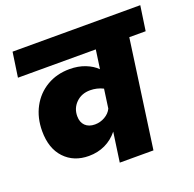

<svg xmlns="http://www.w3.org/2000/svg" viewBox="-123 -822 956 948"><g transform="rotate(-20 355.0 -348.0)"><path d="M691 -566H605L526 0H349L371 -155Q343 -120 304 -101.5Q265 -83 218 -83Q139 -83 90.5 -134.5Q42 -186 42 -277Q42 -347 71.5 -402Q101 -457 153.5 -488Q206 -519 273 -519Q319 -519 355.5 -504.5Q392 -490 415 -467L429 -566H20L39 -696H710ZM387 -270 401 -370Q369 -386 333 -386Q288 -386 259 -357.5Q230 -329 230 -287Q230 -255 248.5 -237Q267 -219 299 -219Q327 -219 351.5 -233Q376 -247 387 -270Z"/></g></svg>

Font: FiraGO Heavy
Style: Italic
Weight: 900
Italic angle: -8°
Designer: bBox Type GmbH
Foundry: bBox Type GmbH
Version: Version 1.001